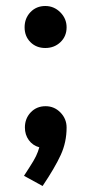

<svg xmlns="http://www.w3.org/2000/svg" viewBox="-20 -503 302 640"><path d="M62 -412Q62 -442 81.5 -462.5Q101 -483 131 -483Q160 -483 181 -462Q202 -441 202 -412Q202 -382 181.5 -362.5Q161 -343 131 -343Q101 -343 81.5 -362.5Q62 -382 62 -412ZM202 -78Q202 -29 182.5 13.5Q163 56 122 117L60 83Q65 75 79 53.5Q93 32 100 17.5Q107 3 111 -12Q89 -18 76 -36Q63 -54 63 -78Q63 -108 82.5 -128.5Q102 -149 132 -149Q161 -149 181.5 -128Q202 -107 202 -78Z"/></svg>

Font: Akshar Medium
Style: Regular
Weight: 500
Designer: Tall Chai
Foundry: Tall Chai
Version: Version 1.000